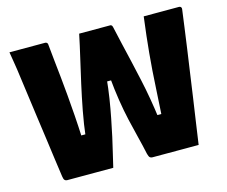

<svg xmlns="http://www.w3.org/2000/svg" viewBox="-99 -836 1148 971"><g transform="rotate(-15 475.0 -350.0)"><path d="M24 -700Q48 -700 81 -700Q114 -700 148 -700Q182 -700 210 -700Q214 -700 217 -698.5Q220 -697 222 -694Q224 -691 224 -687Q228 -642 233 -598Q238 -554 242.5 -508.5Q247 -463 251.5 -413Q256 -363 260 -305.5Q264 -248 267 -181L242 -200H312L285 -182Q293 -252 306 -320Q319 -388 333.5 -453Q348 -518 362.5 -580Q377 -642 389 -700H551Q555 -700 557 -698.5Q559 -697 560.5 -695Q562 -693 563 -689Q573 -642 584.5 -594Q596 -546 607.5 -495.5Q619 -445 630.5 -393Q642 -341 651 -288.5Q660 -236 667 -182L639 -200H708L684 -181Q689 -258 692 -317Q695 -376 698.5 -423.5Q702 -471 706 -514Q710 -557 715 -601.5Q720 -646 727 -700Q756 -700 789.5 -700Q823 -700 855.5 -700Q888 -700 911 -700Q915 -700 918 -698.5Q921 -697 923 -693.5Q925 -690 924 -684Q918 -642 911.5 -591Q905 -540 896.5 -482.5Q888 -425 879.5 -364Q871 -303 862 -241Q853 -179 844 -118Q835 -57 827 0Q806 0 775 0Q744 0 709 0Q674 0 641.5 0Q609 0 585 0Q577 0 572 -4.5Q567 -9 563 -24Q553 -71 541 -118Q529 -165 517.5 -215.5Q506 -266 497 -323.5Q488 -381 482 -447L500 -430H447L465 -447Q460 -394 452 -343Q444 -292 434.5 -244Q425 -196 415.5 -152Q406 -108 396.5 -70Q387 -32 380 0Q340 0 293.5 0Q247 0 206 0Q165 0 138 0Q131 0 126 -5Q121 -10 119 -25Q113 -66 106 -117.5Q99 -169 91 -228Q83 -287 74 -350.5Q65 -414 56.5 -479Q48 -544 39 -607Q35 -631 31.5 -654.5Q28 -678 24 -700Z"/></g></svg>

Font: Recursive Black
Style: Regular
Weight: 900
Version: Version 1.085